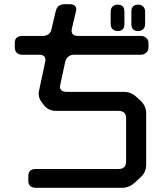

<svg xmlns="http://www.w3.org/2000/svg" viewBox="-20 -785 768 909"><path d="M265 -382 289 -494Q300 -526 331 -526H648Q662 -526 672.5 -536Q683 -546 683 -560V-582Q683 -595 672.5 -605Q662 -615 648 -615H349Q319 -615 319 -640Q319 -645 320 -648L341 -737V-740Q341 -765 310 -765H285Q252 -765 244 -733L224 -648Q217 -615 182 -615H85Q69 -615 59.5 -607Q50 -599 50 -582V-560Q50 -545 59 -535.5Q68 -526 85 -526H165Q195 -526 195 -501Q195 -500 195 -498Q195 -496 194 -492L164 -352L163 -343Q163 -318 179 -299L189 -286Q210 -260 246 -260H542Q558 -260 567.5 -251.5Q577 -243 577 -226V-21Q577 15 542 15H150Q114 15 114 49V71Q114 104 150 104H559Q591 104 618 80L648 52Q672 29 672 -6V-249Q672 -282 647 -307L626 -326Q601 -350 566 -350H296Q266 -350 264 -373Q264 -381 265 -382ZM634 -638Q649 -638 658 -647Q667 -656 667 -671V-730Q667 -745 658 -754Q649 -763 634 -763Q602 -763 602 -730V-671Q602 -638 634 -638ZM537 -638Q569 -638 569 -671V-730Q569 -763 537 -763Q522 -763 513 -754Q504 -745 504 -730V-671Q504 -656 513 -647Q522 -638 537 -638Z"/></svg>

Font: WDXL Lubrifont SC
Style: Regular
Weight: 400
Designer: [WDXL Lubrifont] Copyright 2020-2022 (c) NightFurySL2001, Skr-ZERO; [ZCOOL QingKe HuangYou] Copyright 2018-2022 (c) The 
Version: Version 2.001;hotconv 1.1.1;makeotfexe 2.6.0